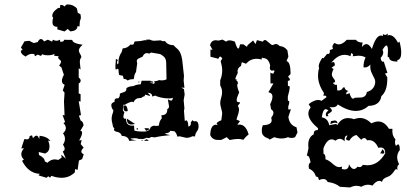

<svg xmlns="http://www.w3.org/2000/svg" viewBox="-20 -616 1817 854"><path d="M253.9 174.8Q232.4 174.8 208.5 166L202.6 174.3L194.8 168L187 174.8L151.4 164.1L156.7 157.2Q106.4 154.8 78.1 99.1L86.4 93.8Q74.7 83 74.7 69.8Q74.7 57.6 86.4 43.5L74.7 43.9L88.4 2.4L99.1 3.9Q111.8 3.9 111.8 -10.7L122.6 -14.2L126.5 -1Q135.7 -12.7 142.1 -12.7Q149.9 -12.7 154.3 2.9L156.2 -12.2Q190.4 -8.8 204.6 11.7L194.3 8.8Q200.2 24.4 200.2 36.1Q200.2 58.1 180.7 66.9L152.3 60.1L153.3 73.2Q179.2 86.4 179.2 101.6L190.9 107.9Q206.1 92.8 224.6 92.8L239.7 95.2L254.4 85L252.4 71.8L272.9 89.8L259.3 57.6Q267.6 53.7 267.6 45.9Q267.6 38.6 260.3 27.3Q269 14.2 269 1.5Q269 -11.2 260.3 -22.9Q272.9 -34.7 272.9 -46.4Q272.9 -57.6 262.2 -68.4L269.5 -73.2L258.3 -104.5L267.1 -103L264.6 -164.6L267.1 -203.6L259.3 -213.9L267.6 -238.8Q255.4 -243.7 255.4 -256.8Q255.4 -267.6 264.2 -283.2L252.9 -316.9L243.2 -323.7Q251.5 -336.4 251.5 -342.3Q251.5 -346.2 245.1 -350.8Q238.8 -355.5 238.8 -359.4L240.7 -365.7L220.2 -368.2L223.1 -376.5Q210.9 -370.1 192.4 -370.1Q176.8 -370.1 167.5 -375L162.6 -367.2L147.5 -373L135.7 -365.7L132.3 -375.5L123 -376.5Q107.9 -376.5 94.2 -364.3Q72.8 -375.5 72.8 -387.2L73.2 -391.1L80.6 -394L73.2 -404.8L88.9 -432.1L109.9 -434.6L130.4 -424.3L147.9 -429.2Q154.3 -442.4 162.1 -442.4Q169.4 -442.4 175.8 -431.6L192.9 -439.5L211.9 -430.7L215.3 -439.5Q223.1 -434.6 231 -434.6Q238.8 -434.6 246.6 -439.5L248 -430.2H252Q264.2 -430.2 265.1 -439L301.3 -438.5Q302.7 -422.9 347.7 -417Q330.6 -402.8 330.6 -391.1Q330.6 -385.7 336.2 -376.2Q341.8 -366.7 341.8 -363.3Q341.8 -360.8 338.4 -355.7Q335 -350.6 335 -339.8L338.4 -307.1L330.1 -312.5V-271.5Q338.9 -264.2 338.9 -257.3Q338.9 -250.5 330.1 -244.1V-200.7L338.4 -196.8V-164.1L330.1 -166L340.3 -104L331.1 -101.6L338.4 -80.1Q350.6 -74.7 351.6 -58.1L337.4 -34.2Q345.2 -33.7 345.2 -25.4Q345.2 -14.6 332 9.3L343.3 6.8L338.9 24.9L352.1 40.5Q341.8 50.8 341.8 58.1Q341.8 65.4 352.5 70.3L345.2 91.8L331.1 98.1L325.2 139.6L313.5 136.2L313 150.4Q288.6 174.8 253.9 174.8ZM267.1 -476.1 234.9 -485.4 235.4 -496.6Q213.4 -496.6 213.4 -517.1Q213.4 -529.8 216.8 -537.1Q212.4 -540 212.4 -545.4Q212.4 -558.6 226.6 -571.3Q237.3 -581.1 242.2 -581.1L244.6 -580.6Q247.6 -580.6 247.6 -585.4L247.1 -589.4Q247.1 -594.2 252.9 -594.2Q258.3 -594.2 262.5 -590.8Q266.6 -587.4 267.6 -587.4Q268.6 -587.4 269.5 -588.9Q272.9 -596.2 280.8 -596.2Q295.4 -596.2 306.9 -590.1Q318.4 -584 322.3 -577.6L326.2 -558.6L337.9 -552.7L339.8 -539.6Q339.8 -530.3 335.4 -522.5L333.5 -498L324.7 -500Q323.7 -478 292.5 -476.6L281.2 -487.3Z M554.7 10.7Q550.3 -10.7 521.5 -11.7Q517.1 -28.3 495.1 -30.8L486.3 -37.1L488.8 -44.9Q481 -51.3 481 -62Q476.6 -74.7 476.6 -87.4Q476.6 -101.1 482.4 -115.2L484.4 -125.5Q475.1 -134.8 475.1 -149.4Q475.1 -158.2 489.7 -163.1L489.3 -167Q489.3 -178.7 501 -178.7L505.4 -178.2Q513.2 -184.6 513.2 -194.8L512.7 -198.7Q516.6 -201.7 522 -203.1Q535.2 -207 538.8 -210.7Q542.5 -214.4 542.5 -224.1Q554.7 -232.9 572.8 -232.9Q586.4 -240.2 606 -241.2L609.9 -256.8H650.4L649.9 -254.9Q649.9 -253.9 651.4 -253.9L657.2 -254.9L662.6 -248.5L644.5 -249L664.6 -243.2Q668 -245.1 668 -249L666 -254.9Q679.2 -254.9 687 -259.8L698.7 -258.3Q711.4 -258.3 720.7 -263.2L719.2 -336.9Q719.2 -358.4 703.1 -368.7L692.4 -375.5L651.9 -382.3L643.1 -377Q638.7 -379.9 633.8 -379.9Q621.1 -379.9 614.3 -364.3L594.2 -354.5Q588.4 -350.6 588.4 -343.8L590.3 -334.5L585 -295.9Q576.2 -283.2 576.2 -268.1L572.8 -263.2L568.4 -263.7Q558.1 -263.7 547.9 -257.8Q541 -265.1 529.8 -265.1L526.9 -278.8L510.7 -282.2Q507.3 -288.6 507.3 -304.7L505.4 -310.5Q498.5 -309.1 495.1 -305.7Q493.2 -309.1 493.2 -321.3L495.6 -354L504.9 -349.1Q500.5 -345.2 500.5 -338.9L502 -329.6L507.3 -334.5L506.8 -340.8Q506.8 -363.3 521.5 -385.3L525.9 -400.9Q545.9 -400.9 560.1 -418L566.9 -417Q576.2 -417 576.2 -426.3L579.6 -431.6L606 -433.6L627.4 -438L629.9 -434.1L630.9 -439.9H646.5Q654.3 -435.1 664.6 -434.6L694.3 -436.5Q701.2 -432.6 707 -432.6L713.9 -433.6Q724.1 -416 752.4 -414.6Q759.8 -406.2 765.6 -401.6Q771.5 -397 775.9 -391.1Q780.3 -385.3 783.9 -376Q787.6 -366.7 790.5 -349.1L798.3 -278.8L796.9 -257.8L800.3 -225.6L786.6 -226.6L798.3 -219.2L801.3 -195.8L796.9 -170.4L800.3 -133.8L798.3 -124L801.8 -78.1L808.1 -80.6Q816.9 -80.6 817.9 -52.7Q829.1 -56.6 829.1 -66.9L828.6 -70.8L835.4 -81.5L842.3 -76.2L849.1 -77.1Q863.3 -77.1 863.3 -52.7Q863.3 -42 855.5 -31Q847.7 -20 847.7 -9.3L835.4 -9.8Q822.8 -2.9 808.6 -2.9L778.8 -9.8L768.6 -8.3Q766.1 -22.5 755.9 -32.2L737.3 -34.2Q733.9 -23.4 713.9 -23.4Q715.3 -18.6 737.8 -15.1Q694.8 -11.2 668 -4.9L653.8 -6.8L641.6 -1.5L632.3 -3.4L618.7 2H597.2Q590.8 -1.5 579.6 -1.5L561 0Q561 4.9 586.9 7.8ZM620.1 -30.8Q645.5 -30.8 650.4 -50.8Q659.7 -57.1 665.5 -57.1L674.3 -55.7L687 -57.6Q687.5 -76.2 699.7 -89.8L697.8 -103.5Q724.1 -103.5 724.1 -127.9V-130.9Q731.9 -134.3 731.9 -142.6L726.6 -174.3Q735.8 -168.5 741.2 -168.5Q747.6 -168.5 749 -181.6Q744.1 -178.2 732.9 -178.2Q710.9 -178.2 693.8 -182.6Q676.8 -187 670.4 -190.9L657.2 -186.5Q656.7 -203.1 636.2 -203.6Q647.9 -193.8 647.9 -190.9L645.5 -189.5L625.5 -195.3L623.5 -188.5Q615.2 -186.5 607.9 -180.2H603.5Q581.5 -180.2 574.2 -161.1L568.4 -163.6Q558.1 -163.6 533.7 -149.4L529.3 -150.9L526.4 -128.4Q526.4 -123.5 533.2 -116.7Q528.8 -104 528.8 -97.2Q528.8 -87.9 536.6 -87.9L541 -88.4V-84.5Q541 -57.1 568.4 -57.1L576.2 -57.6L577.6 -35.6Q586.9 -30.8 620.1 -30.8ZM541 -120.6Q529.3 -120.6 529.3 -136.7Q529.3 -140.6 530 -143.8Q530.8 -147 536.1 -147Q545.9 -147 548.3 -122.1ZM564.9 -62Q544.9 -62 544.9 -84V-87.9L580.6 -64.5ZM630.4 -33.7 622.1 -45.4 630.9 -45.9Q644 -45.9 644 -42.5Q644 -39.6 630.4 -33.7ZM641.6 10.3H620.1L631.8 2.9Q641.6 8.3 641.6 10.3ZM612.8 9.8Q610.4 9.8 608.4 6.3H616.2ZM598.1 -249Q595.7 -249 593.8 -252.4H601.6ZM588.4 -40 587.9 -46.9 592.3 -45.9 593.8 -39.6Z M1001.5 6.8 988.3 -5.9 964.4 6.3H947.8Q925.3 6.3 915 -15.1Q916.5 -61.5 941.4 -61.5L944.8 -59.6L947.8 -63.5L943.4 -64.9Q943.4 -73.2 964.4 -81.1L968.3 -110.8Q968.3 -118.7 963.9 -134Q959.5 -149.4 959.5 -156.7Q959.5 -167.5 963.6 -180.9Q967.8 -194.3 967.8 -205.6Q967.8 -221.7 959.5 -235.8V-258.8Q968.3 -279.8 968.3 -303.2Q968.3 -319.8 961.4 -344.7L968.8 -355Q963.9 -364.3 959.5 -364.3Q955.1 -364.3 951.2 -354.5L916 -363.8V-395.5L925.3 -394.5L914.1 -415Q919.9 -437 939.9 -437L951.7 -435.5L969.7 -439.9L986.3 -430.7Q991.2 -436.5 1001.5 -436.5Q1010.7 -436.5 1024.9 -430.7Q1033.7 -399.9 1040 -399.9Q1043.9 -399.9 1047.9 -418.9H1062.5L1078.6 -407.7L1081.5 -415.5L1106 -436L1116.2 -419.9L1123 -437.5L1149.4 -430.7Q1152.8 -438 1158.7 -438Q1163.6 -438 1175.5 -426.8Q1187.5 -415.5 1191.9 -415.5L1206.1 -420.4Q1214.8 -420.4 1224.1 -411.1Q1244.6 -410.2 1258.3 -392.1L1262.7 -364.3L1254.4 -344.2Q1272.5 -340.8 1272.5 -287.1L1261.2 -274.9Q1269.5 -266.6 1269.5 -262.2Q1269.5 -256.8 1260.3 -256.3L1260.7 -232.9L1264.2 -233.9Q1268.6 -233.9 1268.6 -225.6Q1268.6 -217.8 1260.3 -187V-168.5Q1266.6 -168 1266.6 -160.6Q1266.6 -154.3 1262.2 -142.6V-128.9L1273.9 -129.9L1262.7 -96.2Q1267.1 -59.6 1298.8 -49.8L1303.2 -26.9L1292.5 -5.9Q1286.1 -2.4 1276.9 -2.4Q1267.6 -2.4 1261.2 -5.9Q1247.1 0 1231.9 0Q1216.3 0 1199.7 -5.9L1178.7 5.4Q1178.7 2 1173.3 0Q1168 -2 1161.6 -5.1Q1155.3 -8.3 1149.9 -14.9Q1144.5 -21.5 1144.5 -34.7Q1144.5 -49.3 1149.4 -59.1Q1188.5 -60.1 1188.5 -81.5L1186.5 -92.8Q1196.3 -105.5 1196.3 -114.3Q1196.3 -123 1186 -129.9L1181.6 -152.3Q1191.9 -172.9 1191.9 -186Q1191.9 -202.6 1173.8 -205.6L1196.3 -245.1H1183.1L1182.6 -293.5Q1189 -288.6 1193.4 -288.6Q1198.2 -288.6 1198.2 -294.9Q1200.7 -296.9 1200.7 -299.3Q1200.7 -301.3 1198.7 -303.2L1190.9 -301.8Q1180.2 -301.8 1180.2 -314.9L1181.6 -326.2Q1173.3 -357.4 1152.3 -357.4Q1148.4 -357.4 1145 -360.4L1143.6 -351.1Q1135.3 -354.5 1121.1 -354.5Q1093.8 -354.5 1074.2 -332.5L1055.7 -339.4L1051.8 -322.8Q1036.6 -313.5 1036.6 -299.3L1037.6 -291.5Q1026.9 -272 1026.9 -263.2H1032.7Q1031.2 -260.3 1031.2 -258.8Q1031.2 -257.8 1032.5 -257.1Q1033.7 -256.3 1035.4 -254.9Q1037.1 -253.4 1037.1 -250Q1038.6 -247.6 1038.6 -245.6Q1038.6 -244.1 1036.9 -242.7Q1035.2 -241.2 1035.2 -237.8Q1035.2 -225.1 1043.9 -205.6Q1032.7 -180.2 1032.7 -171.9Q1032.7 -161.6 1039.6 -161.6L1043.5 -162.1L1048.3 -158.7L1037.6 -145Q1043 -138.2 1043 -127.4Q1043 -115.2 1031.7 -84.5L1047.4 -77.1L1035.2 -61L1040 -62.5Q1041 -60.5 1042 -60.5Q1043 -60.5 1044.4 -62Q1073.7 -62 1085.9 -17.6Q1073.2 -8.8 1062.5 5.9Q1049.8 2 1040 2Q1022.9 2 1001.5 6.8Z M1537.1 217.8 1491.7 214.8Q1471.7 197.8 1437.5 193.4Q1431.6 180.2 1418 180.2Q1408.2 180.2 1398.9 185.1L1394.5 171.9L1385.3 168.9Q1377.4 143.6 1354 133.8L1353 123.5Q1353 110.4 1361.3 106.4Q1356.9 76.7 1346.7 76.7L1344.7 77.1L1352.1 43.9L1351.1 28.3Q1351.1 -5.9 1375.5 -18.6V-22Q1375.5 -37.6 1393.6 -37.6L1394.5 -45.9Q1351.6 -81.5 1351.6 -110.8Q1351.6 -125 1361.8 -137.7L1353 -152.8Q1377.4 -171.4 1395 -171.4Q1403.3 -171.4 1410.2 -167.5L1432.6 -184.1Q1430.2 -190.9 1424.3 -190.9L1418.5 -189.5L1420.9 -202.6Q1394.5 -241.2 1394.5 -279.8Q1394.5 -298.3 1399.4 -312.5L1397.5 -320.8Q1397.5 -334.5 1413.6 -358.9L1418.5 -356.4L1435.1 -376.5L1439 -376Q1447.3 -376 1447.3 -386.7L1446.8 -393.1L1460.9 -398.4L1458.5 -407.7Q1458.5 -416.5 1468.3 -425.3Q1478 -418.5 1486.8 -418.5Q1503.4 -418.5 1522.5 -439H1563Q1570.8 -426.8 1592.8 -426.8L1589.4 -406.2Q1599.6 -419.9 1609.4 -419.9Q1621.6 -419.9 1634.3 -398.4Q1651.9 -458 1674.8 -458L1683.6 -456.1L1683.1 -464.4L1693.4 -460L1706.5 -466.8L1702.6 -458.5L1711.4 -460Q1732.4 -460 1750.5 -425.8L1756.8 -431.2Q1764.6 -402.8 1764.6 -381.3Q1764.6 -351.6 1746.6 -348.1L1748 -341.8Q1710.9 -342.3 1710.9 -360.4L1704.1 -363.8L1705.6 -390.1Q1705.6 -413.6 1698.7 -413.6Q1692.9 -413.6 1681.2 -394Q1684.6 -389.2 1684.6 -382.3Q1684.6 -370.6 1672.9 -358.4Q1675.8 -341.3 1683.1 -341.3L1687 -342.3L1703.1 -292L1692.4 -288.6L1702.6 -272V-264.6Q1702.6 -210.9 1676.3 -188.5Q1669.9 -146 1618.7 -145Q1594.7 -122.6 1562 -122.6Q1527.3 -122.6 1482.4 -151.4Q1477.1 -138.7 1457 -138.7L1445.8 -139.6Q1456.1 -129.9 1456.1 -124Q1456.1 -119.1 1446.8 -113.8Q1437.5 -108.4 1437.5 -106Q1437.5 -103 1441.9 -99.6L1430.7 -98.6L1429.2 -106.9Q1429.2 -117.2 1440.9 -124Q1434.6 -130.4 1428.7 -130.4Q1416.5 -130.4 1411.1 -94.2Q1439 -89.4 1444.3 -59.1L1475.6 -64.9L1480 -59.1Q1497.6 -90.8 1527.8 -90.8Q1542 -90.8 1553.7 -85.9Q1569.8 -91.3 1580.6 -91.3Q1607.9 -91.3 1631.8 -67.4Q1649.9 -75.7 1662.1 -75.7Q1690.4 -75.7 1710 -43H1725.6L1725.1 -33.2Q1725.1 -10.3 1738.8 3.4L1736.8 16.1Q1736.8 25.4 1741.2 33.2Q1747.1 26.4 1751 26.4Q1758.3 26.4 1758.3 51.3Q1746.6 65.9 1746.6 83Q1746.6 98.1 1755.4 114.7Q1747.1 120.1 1747.1 130.4L1748 139.2L1742.2 136.2Q1739.3 136.2 1736.3 140.6Q1733.4 145 1729.2 150.6Q1725.1 156.2 1718.8 162.1Q1712.4 168 1703.1 170.9Q1681.2 178.2 1679.2 192.9Q1673.3 188.5 1667 188.5Q1652.8 188.5 1636.7 209.5Q1625 205.6 1617.7 205.6Q1602.1 205.6 1586.9 214.8Q1576.7 210.4 1565.9 210.4Q1552.2 210.4 1537.1 217.8ZM1550.3 -177.2Q1554.2 -177.2 1558.1 -181.2L1590.3 -182.6Q1609.4 -187 1611.8 -207Q1628.9 -211.4 1638.9 -223.6Q1648.9 -235.8 1648.9 -252.4Q1648.9 -259.8 1645.5 -266.8Q1642.1 -273.9 1637.9 -281.7Q1633.8 -289.6 1630.4 -298.3Q1627 -307.1 1627 -318.4L1627.4 -329.1Q1616.2 -315.9 1603 -315.9L1596.7 -316.9Q1596.7 -341.3 1606 -360.4Q1593.8 -368.2 1573.2 -368.2L1548.8 -365.7L1550.3 -371.6Q1550.3 -377.9 1541.5 -379.4L1539.1 -365.7Q1526.9 -372.1 1512.7 -372.1Q1481.9 -372.1 1453.6 -336.9L1461.9 -340.3Q1468.8 -340.3 1469.7 -325.7L1454.6 -314.5L1463.9 -309.1Q1456.1 -295.4 1456.1 -284.2Q1456.1 -276.9 1463.4 -267.8Q1470.7 -258.8 1470.7 -254.9Q1470.7 -249 1460.4 -247.1Q1467.8 -238.3 1474.1 -238.3L1478.5 -239.3L1480 -213.9L1485.4 -213.4Q1500 -213.4 1505.9 -227.1H1513.2Q1513.2 -215.8 1529.8 -210.9Q1520 -207 1520 -200.2L1520.5 -196.3L1534.7 -201.7Q1541.5 -177.2 1550.3 -177.2ZM1449.2 -63.5 1452.1 -77.1 1468.3 -80.1Q1481 -80.1 1481 -66.4Q1477.1 -70.3 1470.7 -70.3Q1461.9 -70.3 1449.2 -63.5ZM1512.7 137.7Q1531.2 137.7 1532.2 114.7Q1543 135.7 1554.2 135.7Q1562 135.7 1570.3 125.5L1579.1 127.4Q1587.9 127.4 1593.8 117.2L1614.3 119.1Q1662.1 119.1 1693.4 65.9Q1693.4 40 1672.4 40L1662.6 41.5Q1647.5 7.3 1621.1 7.3L1612.8 8.3Q1606.9 -2 1600.1 -2Q1593.3 -2 1586.9 5.9L1565.4 -15.6Q1545.4 -11.2 1534.2 9.3Q1519 8.8 1519 0.5L1525.4 -13.2Q1512.7 -13.2 1512.7 4.9L1513.2 12.7Q1502 1.5 1491.7 1.5Q1481.9 1.5 1472.2 9.8Q1463.4 3.9 1455.6 3.9Q1433.6 3.9 1418.5 43.9L1418.9 67.9Q1427.7 70.3 1427.7 87.4V92.8Q1440.4 95.2 1458.3 111.3Q1476.1 127.4 1487.8 127.4L1501.5 125.5L1500 135.7ZM1682.1 67.4 1671.4 65.9 1681.6 47.4Q1689.5 56.6 1689.5 62.5Q1689.5 67.4 1682.1 67.4Z"/></svg>

Font: Truetypewriter PolyglOTT
Style: Regular
Weight: 400
Designer: Sergey Beatoff a.k.a. Sam_T
Version: Version 3.76